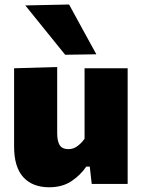

<svg xmlns="http://www.w3.org/2000/svg" viewBox="-20 -796 618 831"><path d="M193 14.5Q120.5 14.5 80.8 -29.2Q41 -73 41 -161.5V-500.5L227.5 -506V-220.5Q227.5 -185.5 238.2 -168Q249 -150.5 276.5 -150.5Q298 -150.5 315.5 -163.8Q333 -177 346 -195.5V-500.5H532.5V0H377L368.5 -75H353.5Q327.5 -37 288.2 -11.2Q249 14.5 193 14.5ZM262 -559Q220.5 -610 177.5 -663.5Q134.5 -717 89.5 -772.5L279 -776.5Q308.5 -722.5 337.8 -668.8Q367 -615 397 -561Z"/></svg>

Font: Commissioner ExtraBold
Style: Regular
Weight: 800
Designer: Kostas Bartsokas
Foundry: Kostas Bartsokas
Version: Version 1.000; ttfautohint (v1.8.3)